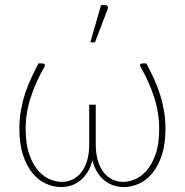

<svg xmlns="http://www.w3.org/2000/svg" viewBox="-20 -750 750 778"><path d="M573 -493Q589 -463 603 -432.8Q617 -402.5 627.5 -370.2Q638 -338 644.2 -303Q650.5 -268 650.5 -228Q650.5 -166.5 636 -122Q621.5 -77.5 597.5 -48.5Q573.5 -19.5 543.2 -5.8Q513 8 481.5 8Q461 8 441.2 1.8Q421.5 -4.5 404.5 -17.8Q387.5 -31 374.5 -51.5Q361.5 -72 354.5 -101Q347.5 -72 334.2 -51.5Q321 -31 304.2 -17.8Q287.5 -4.5 267.8 1.8Q248 8 228 8Q196.5 8 166 -5.8Q135.5 -19.5 111.8 -48.5Q88 -77.5 73.2 -122Q58.5 -166.5 58.5 -228Q58.5 -268 64.8 -303Q71 -338 81.5 -370.2Q92 -402.5 106 -432.8Q120 -463 136 -493H153Q156.5 -493 160 -489.8Q163.5 -486.5 160.5 -480Q125 -418.5 104.5 -355.5Q84 -292.5 84 -228Q84 -165 99 -123.5Q114 -82 136 -57.5Q158 -33 183.2 -23Q208.5 -13 229.5 -13Q255.5 -13 276.2 -23.8Q297 -34.5 311.5 -54.2Q326 -74 333.8 -102Q341.5 -130 341.5 -164.5V-326H368V-164.5Q368 -130 375.8 -102Q383.5 -74 398 -54.2Q412.5 -34.5 433.2 -23.8Q454 -13 480 -13Q500.5 -13 525.8 -23Q551 -33 573 -57.5Q595 -82 610 -123.5Q625 -165 625 -228Q625 -292.5 604.8 -355.5Q584.5 -418.5 549 -480Q546 -486.5 549.2 -489.8Q552.5 -493 556.5 -493ZM346 -578.5 389.5 -729.5H407Q413 -729.5 415.8 -724.5Q418.5 -719.5 416 -712.5L365 -578.5Z"/></svg>

Font: Lato ExtraLight
Style: Regular
Weight: 275
Designer: Lukasz Dziedzic with Adam Twardoch and Botio Nikoltchev
Foundry: tyPoland Lukasz Dziedzic
Version: Version 2.015; 2015-08-06; http://www.latofonts.com/